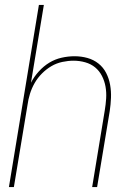

<svg xmlns="http://www.w3.org/2000/svg" viewBox="-20 -755 540 775"><path d="M16 0 137 -735H157L105 -421Q117 -445 136.5 -466.5Q156 -488 179 -502Q202 -516 228.5 -522Q255 -528 281 -528Q308 -528 333 -521Q358 -514 377.5 -498.5Q397 -483 408.5 -460.5Q420 -438 424.5 -412.5Q429 -387 428 -360.5Q427 -334 423 -307L372 0H352L403 -310Q407 -334 408.5 -358Q410 -382 406 -405Q402 -428 391.5 -448.5Q381 -469 364 -483Q347 -497 324 -503.5Q301 -510 277 -510Q255 -510 231.5 -505Q208 -500 187.5 -488Q167 -476 149.5 -458.5Q132 -441 120 -420Q108 -399 101 -376.5Q94 -354 91 -331L36 0Z"/></svg>

Font: Iosevka Term Curly Th Obl
Style: Regular
Weight: 100
Italic angle: -9°
Designer: Belleve Invis
Foundry: Belleve Invis
Version: Version 32.3.0